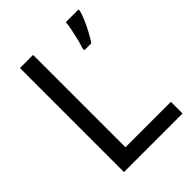

<svg xmlns="http://www.w3.org/2000/svg" viewBox="-204 -823 932 932"><g transform="rotate(-45 262.0 -357.0)"><path d="M97 0V-714H187V-80H499V0ZM499 -705Q495 -687 483.5 -660Q472 -633 457 -604.5Q442 -576 427 -554H379V-566Q386 -585 392.5 -611.5Q399 -638 404.5 -665.5Q410 -693 412 -714H499Z"/></g></svg>

Font: Noto Sans Tagbanwa
Style: Regular
Weight: 400
Designer: Monotype Design Team
Foundry: Monotype Imaging Inc.
Version: Version 2.001; ttfautohint (v1.8.4.7-5d5b)